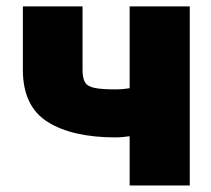

<svg xmlns="http://www.w3.org/2000/svg" viewBox="-20 -565 642 585"><path d="M558.2 -545.5V0H375V-149.9Q349.8 -146.3 333.8 -146.3Q199.6 -146.3 124.6 -193.9Q49.7 -241.5 49.7 -352.3V-545.5H231.5V-352.3Q231.5 -327.4 238.8 -314.6Q246.1 -301.8 267.9 -297.2Q289.8 -292.6 333.8 -292.6Q353.3 -292.6 375 -296.2V-545.5Z"/></svg>

Font: Inter UI Black
Style: Regular
Weight: 900
Designer: Rasmus Andersson
Foundry: rsms
Version: 3.2;8d6f07862